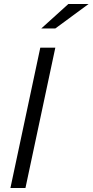

<svg xmlns="http://www.w3.org/2000/svg" viewBox="-20 -938 462 958"><path d="M32 0 181 -700H256L107 0ZM186 -796 321 -918H422L256 -796Z"/></svg>

Font: Red Hat Text VF
Style: Italic
Weight: 400
Italic angle: -12°
Designer: Pentagram, MCKL
Foundry: Pentagram, MCKL
Version: Version 1.023